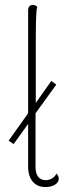

<svg xmlns="http://www.w3.org/2000/svg" viewBox="-20 -748 291 778"><path d="M209 -45C201 -28 184 -18 165 -18C138 -18 124 -38 124 -71V-289L208 -405L188 -420L125 -331V-524C125 -644 125 -705 131 -720C127 -724 122 -728 113 -728C101 -728 94 -720 94 -706V-289L15 -178L35 -164L94 -246V-73C94 -19 122 10 164 10C192 10 218 -2 218 -24C218 -30 216 -37 209 -45Z"/></svg>

Font: Arima Koshi Thin
Style: Regular
Weight: 250
Designer: Joana Correia and Natanael Gama
Foundry: NDISCOVER
Version: Version 1.019;PS 001.019;hotconv 1.0.88;makeotf.lib2.5.64775